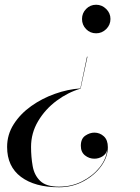

<svg xmlns="http://www.w3.org/2000/svg" viewBox="-20 -550 590 810"><path d="M320 -176Q266.5 -160.5 218.8 -125Q171 -89.5 141 -39.2Q111 11 111 70Q111 112 117.8 150.5Q124.5 189 149.5 213.2Q174.5 237.5 229 237.5Q282.5 237.5 327 214.8Q371.5 192 399.8 156.8Q428 121.5 432 83.5Q427.5 100.5 411.8 110Q396 119.5 378 119.5Q356 119.5 338.5 105.5Q321 91.5 321 65Q321 35 340 22.2Q359 9.5 378 9.5Q401 9.5 418 25Q435 40.5 435 71Q435 112 407 150.8Q379 189.5 332 214.8Q285 240 229 240Q127 240 68.5 196.2Q10 152.5 10 70Q10 17.5 38 -26.2Q66 -70 111.8 -102.5Q157.5 -135 211.8 -154.2Q266 -173.5 319 -177L347 -311H349ZM446 -470Q446 -445 428 -427.2Q410 -409.5 385.5 -409.5Q360.5 -409.5 343.2 -427.2Q326 -445 326 -470Q326 -494.5 343.2 -512.2Q360.5 -530 385.5 -530Q410 -530 428 -512.2Q446 -494.5 446 -470Z"/></svg>

Font: Bodoni* 96pt
Style: Italic
Weight: 400
Italic angle: -13°
Version: Version 2.3